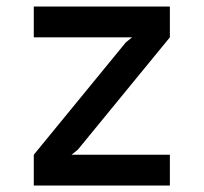

<svg xmlns="http://www.w3.org/2000/svg" viewBox="-20 -571 627 591"><path d="M84 -550.8H502.9V-456.1L219.7 -110.4L200.2 -94.7H502.9V0H84V-94.7L367.2 -440.4L386.7 -456.1H84Z"/></svg>

Font: Allerta Stencil
Style: Regular
Weight: 400
Designer: Matt McInerney
Foundry: Matt McInerney
Version: Version 1.02